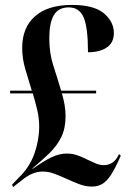

<svg xmlns="http://www.w3.org/2000/svg" viewBox="-20 -744 526 779"><path d="M353 13Q326 13 299.5 2.5Q273 -8 242 -22Q220 -32 198 -40Q176 -48 153 -48Q111 -48 69 -13L33 15L29 5L55 -22Q100 -65 119.5 -120.5Q139 -176 139 -230Q139 -264 131 -298Q123 -332 113 -365H21V-376H109Q95 -421 82.5 -464Q70 -507 70 -550Q70 -632 122 -678Q174 -724 272 -724Q361 -724 401.5 -690Q442 -656 442 -610Q442 -571 413.5 -551.5Q385 -532 337 -532Q337 -632 319.5 -673Q302 -714 259 -714Q217 -714 198.5 -682.5Q180 -651 180 -589Q180 -528 196 -479Q212 -430 228 -376H370V-365H231Q238 -342 242 -319Q246 -296 246 -272Q246 -223 228.5 -187.5Q211 -152 180 -122Q149 -92 112 -61L113 -59Q156 -90 188 -105.5Q220 -121 251 -121Q274 -121 295 -113.5Q316 -106 333 -97Q350 -89 367 -81.5Q384 -74 402 -74Q419 -74 435 -83.5Q451 -93 463 -119L470 -112Q449 -64 431.5 -36.5Q414 -9 395.5 2Q377 13 353 13Z"/></svg>

Font: Noto Serif Display Condensed
Style: Bold
Weight: 700
Width: 3
Designer: Monotype Design Team
Foundry: Monotype Imaging Inc.
Version: Version 2.009